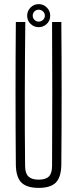

<svg xmlns="http://www.w3.org/2000/svg" viewBox="-20 -907 375 933"><path d="M168 6Q110 6 84 -20Q58 -46 57 -106Q54 -453 57 -800H103Q101 -626 100.5 -450Q100 -274 102 -100Q102 -65 118 -49.5Q134 -34 168 -34Q202 -34 217.5 -49.5Q233 -65 233 -100Q234 -274 234 -450Q234 -626 233 -800H278Q281 -453 278 -106Q277 -46 251.5 -20Q226 6 168 6ZM168 -775Q145 -775 128.5 -791Q112 -807 112 -831Q112 -854 128.5 -870.5Q145 -887 168 -887Q191 -887 207.5 -870.5Q224 -854 224 -831Q224 -807 207.5 -791Q191 -775 168 -775ZM139 -831Q139 -819 147.5 -810.5Q156 -802 168 -802Q180 -802 189 -810.5Q198 -819 198 -831Q198 -843 189 -851.5Q180 -860 168 -860Q156 -860 147.5 -851.5Q139 -843 139 -831Z"/></svg>

Font: Big Shoulders Display Light
Style: Regular
Weight: 300
Designer: Patric King
Foundry: XO Type Co
Version: Version 1.000; ttfautohint (v1.8.2)